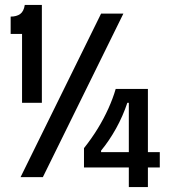

<svg xmlns="http://www.w3.org/2000/svg" viewBox="-20 -715 690 775"><path d="M69 -300V-578H23V-648Q47 -648 61.5 -658.5Q76 -669 80 -695H149V-300ZM63 0 388 -660H478L153 0ZM319 -39V-117Q350 -156 374.5 -196Q399 -236 417.5 -277Q436 -318 447 -356H577V40H500V-300H494Q476 -246 448.5 -196.5Q421 -147 388 -107V-101H625V-39Z"/></svg>

Font: Bricolage Grotesque 72pt SemiCondensed
Style: Regular
Weight: 400
Width: 4
Designer: Mathieu Triay
Foundry: Atelier Triay
Version: Version 1.001;gftools[0.9.33.dev8+g029e19f]